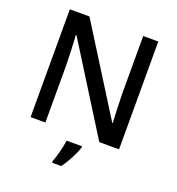

<svg xmlns="http://www.w3.org/2000/svg" viewBox="-162 -844 1100 1195"><g transform="rotate(20 388.0 -246.5)"><path d="M681 0V-714H581V-330C582 -265 586 -182 588 -140H585L225 -714H95V0H193V-380C192 -452 188 -524 185 -577H189L550 0ZM458 70V61H356C351 104 332 174 318 209V221H378C413 175 446 109 458 70Z"/></g></svg>

Font: Noto Sans Gujarati Medium
Style: Regular
Weight: 500
Designer: Jelle Bosma - Monotype Design Team, Universal Thirst
Foundry: Monotype Imaging Inc.
Version: Version 2.106